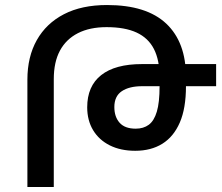

<svg xmlns="http://www.w3.org/2000/svg" viewBox="-20 -744 884 764"><path d="M89 0V-427Q89 -518 126.5 -584.5Q164 -651 234.5 -687.5Q305 -724 406 -724Q563 -724 641.5 -650Q720 -576 720 -438H615Q615 -505 592.5 -549Q570 -593 523.5 -614.5Q477 -636 404 -636Q337 -636 290 -612Q243 -588 218.5 -542.5Q194 -497 194 -429V0ZM840 -489V-401H720Q720 -313 695.5 -256.5Q671 -200 626 -172Q581 -144 518 -144Q460 -144 417 -165.5Q374 -187 350.5 -226Q327 -265 327 -317Q327 -401 382.5 -445Q438 -489 545 -489ZM615 -401H546Q494 -401 464.5 -381Q435 -361 435 -318Q435 -279 456 -255.5Q477 -232 520 -232Q551 -232 572 -247.5Q593 -263 604 -299.5Q615 -336 615 -401Z"/></svg>

Font: Noto Sans Armenian Medium
Style: Regular
Weight: 500
Designer: Monotype Design Team
Foundry: Monotype Imaging Inc.
Version: Version 2.007